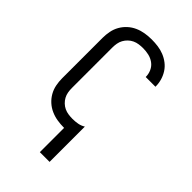

<svg xmlns="http://www.w3.org/2000/svg" viewBox="-279 -843 1158 1158"><g transform="rotate(45 300.0 -264.0)"><path d="M300 215V8Q299 8 298.5 8Q298 8 297 8Q269 8 241 3.5Q213 -1 187 -12.5Q161 -24 140 -43Q119 -62 105 -86.5Q91 -111 85.5 -139Q80 -167 80 -195V-540Q80 -568 85.5 -596Q91 -624 105 -648.5Q119 -673 140 -692Q161 -711 187 -722.5Q213 -734 241 -738.5Q269 -743 297 -743Q324 -743 350.5 -739.5Q377 -736 402 -726Q427 -716 448.5 -699.5Q470 -683 484.5 -660.5Q499 -638 506.5 -612Q514 -586 514 -560Q514 -559 514 -558Q514 -557 514 -557H431Q431 -557 431 -557.5Q431 -558 431 -558Q431 -583 420.5 -606Q410 -629 390 -643.5Q370 -658 346 -663.5Q322 -669 297 -669Q280 -669 262 -666.5Q244 -664 228 -656.5Q212 -649 199 -636.5Q186 -624 177.5 -608.5Q169 -593 166 -575.5Q163 -558 163 -540V-195Q163 -177 166 -159.5Q169 -142 177.5 -126.5Q186 -111 199 -98.5Q212 -86 228 -78.5Q244 -71 262 -68.5Q280 -66 297 -66Q320 -66 342 -70Q364 -74 383 -86V215Z"/></g></svg>

Font: Iosevka Custom Extended
Style: Regular
Weight: 400
Width: 7
Monospace: yes
Designer: Belleve Invis
Foundry: Belleve Invis
Version: Version 11.2.4; ttfautohint (v1.8.4)